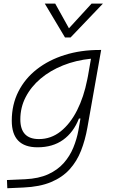

<svg xmlns="http://www.w3.org/2000/svg" viewBox="-20 -796 626 1051"><path d="M20 234.4 18.1 189.5 117.7 185.1Q191.9 181.6 243.7 158Q295.4 134.3 328.9 96.4Q362.3 58.6 381.3 12.2Q400.4 -34.2 409.2 -82.5L420.4 -147H412.1Q382.3 -71.3 325.4 -30.5Q268.6 10.3 185.5 10.3Q44.4 10.3 44.4 -135.3Q44.4 -223.1 80.6 -294.7Q116.7 -366.2 181.9 -417Q247.1 -467.8 334.5 -495.1Q421.9 -522.5 524.4 -522.5H533.7L458.5 -98.1Q446.3 -29.3 423.6 28.8Q400.9 86.9 361.1 130.9Q321.3 174.8 259.5 200.7Q197.8 226.6 107.9 230.5ZM478 -474.6Q395.5 -466.3 325 -438Q254.4 -409.7 202.1 -365.5Q149.9 -321.3 120.6 -264.6Q91.3 -208 91.3 -142.6Q91.3 -34.7 192.9 -34.7Q259.3 -34.7 312 -76.7Q364.7 -118.7 401.9 -192.1Q439 -265.6 457.5 -359.9L461.4 -379.4ZM335.9 -590.8 225.1 -776.4H282.2L357.4 -641.1L481.4 -776.4H543.5L366.2 -590.8Z"/></svg>

Font: Cascadia Mono NF ExtraLight
Style: Italic
Weight: 200
Italic angle: -10°
Monospace: yes
Designer: Aaron Bell
Foundry: Saja Typeworks
Version: Version 2404.023; ttfautohint (v1.8.4)